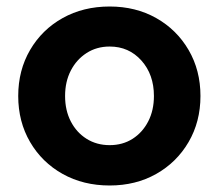

<svg xmlns="http://www.w3.org/2000/svg" viewBox="-20 -560 673 590"><path d="M317 10Q236 10 172.5 -25.5Q109 -61 72.5 -123.5Q36 -186 36 -265Q36 -344 72.5 -406.5Q109 -469 172.5 -504.5Q236 -540 317 -540Q397 -540 460 -504.5Q523 -469 559.5 -406.5Q596 -344 596 -265Q596 -186 559.5 -123.5Q523 -61 460 -25.5Q397 10 317 10ZM317 -114Q357 -114 387.5 -133.5Q418 -153 435.5 -187Q453 -221 453 -265Q453 -331 414.5 -374Q376 -417 317 -417Q277 -417 246 -397Q215 -377 197.5 -343Q180 -309 180 -265Q180 -221 197.5 -187Q215 -153 246 -133.5Q277 -114 317 -114Z"/></svg>

Font: Lexend Deca SemiBold
Style: Regular
Weight: 600
Designer: Bonnie Shaver-Troup, Thomas Jockin
Foundry: Lexend
Version: Version 1.008; ttfautohint (v1.8.4.7-5d5b)